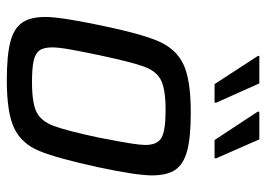

<svg xmlns="http://www.w3.org/2000/svg" viewBox="-126 -628 762 549"><g transform="rotate(90 254.5 -353.0)"><path d="M28 -102Q28 -145 51 -255Q75 -373 97 -424.5Q119 -476 163.5 -497Q208 -518 301 -518Q371 -518 409.5 -508Q448 -498 464.5 -474.5Q481 -451 481 -407Q481 -363 458 -255Q432 -135 411 -84.5Q390 -34 346 -13Q302 8 209 8Q138 8 99.5 -2Q61 -12 44.5 -35.5Q28 -59 28 -102ZM373 -255 377 -277Q394 -362 394 -388Q394 -423 373 -434.5Q352 -446 295 -446Q235 -446 209 -433Q183 -420 170 -384.5Q157 -349 137 -255Q128 -212 121.5 -176.5Q115 -141 115 -122Q115 -97 124 -85Q133 -73 154 -68.5Q175 -64 214 -64Q274 -64 300 -77Q326 -90 339.5 -126Q353 -162 373 -255ZM220 -586 140 -709 139 -714H218L273 -591V-586ZM380 -586 299 -709V-714H378L432 -591V-586Z"/></g></svg>

Font: Saira Semi Condensed
Style: Italic
Weight: 400
Width: 4
Italic angle: -12°
Designer: Hector Gatti with collaboration of the Omnibus-Type team
Foundry: Omnibus-Type
Version: Version 1.001; ttfautohint (v1.8)